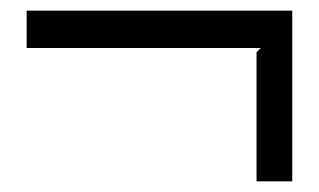

<svg xmlns="http://www.w3.org/2000/svg" viewBox="-20 -390 598 360"><path d="M528 -370V-50H461V-292L469 -300H30V-370Z"/></svg>

Font: Sinkin Sans 300 Light
Style: Regular
Weight: 300
Designer: Keith Bates
Foundry: K-Type
Version: Sinkin Sans (version 1.0)  by Keith Bates   •   © 2014   www